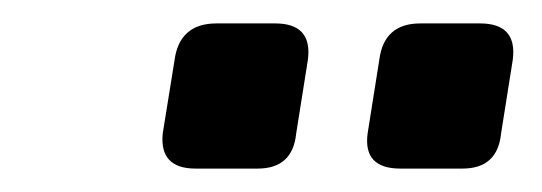

<svg xmlns="http://www.w3.org/2000/svg" viewBox="-20 -728 463 164"><path d="M339 -708H390Q422 -708 418 -677L408 -614Q405 -584 375 -584H322Q290 -584 294 -614L304 -677Q308 -708 339 -708ZM165 -708H215Q247 -708 243 -677L233 -614Q230 -584 200 -584H147Q116 -584 119 -614L129 -676Q133 -708 165 -708Z"/></svg>

Font: Exo 2.0
Style: Bold Italic
Weight: 700
Italic angle: -8°
Designer: Natanael Gama
Version: Version 1.001;PS 001.001;hotconv 1.0.70;makeotf.lib2.5.58329